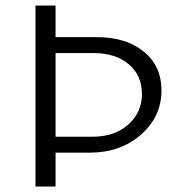

<svg xmlns="http://www.w3.org/2000/svg" viewBox="-20 -678 649 698"><path d="M332 -543Q438 -543 502.5 -490.5Q567 -438 567 -349Q567 -254 492.5 -188.5Q418 -123 306 -123H182V0H109V-658H182V-543ZM317 -181Q396 -181 446 -225Q496 -269 496 -336Q496 -404 448 -444.5Q400 -485 321 -485H182V-181Z"/></svg>

Font: EauTestInfant
Style: Regular
Weight: 400
Designer: Christian Thalmann (Catharsis Fonts)
Version: Version 0.001;PS 000.001;hotconv 1.0.88;makeotf.lib2.5.64775